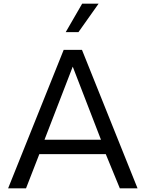

<svg xmlns="http://www.w3.org/2000/svg" viewBox="-20 -1020 789 1040"><path d="M405 -846H336L425 -1000H514ZM553 -185H193L121 0H24L325 -750H424L725 0H629ZM527 -263 374 -659 221 -263Z"/></svg>

Font: Oakes Grotesk
Style: Regular
Weight: 400
Designer: Samuel Oakes
Foundry: Samuel Oakes
Version: Version 1.000;PS 001.000;hotconv 1.0.88;makeotf.lib2.5.64775